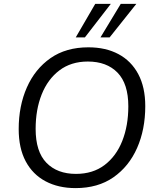

<svg xmlns="http://www.w3.org/2000/svg" viewBox="-20 -957 807 986"><path d="M368 9Q280 9 214 -26Q148 -61 112 -128.5Q76 -196 76 -294Q76 -413 118 -508Q160 -603 239.5 -658.5Q319 -714 434 -714Q523 -714 588.5 -679Q654 -644 690 -576.5Q726 -509 726 -412Q726 -292 684 -197Q642 -102 562.5 -46.5Q483 9 368 9ZM370 -64Q457 -64 517 -109.5Q577 -155 608 -233.5Q639 -312 639 -411Q639 -527 583.5 -584Q528 -641 431 -641Q345 -641 285 -595.5Q225 -550 194 -472Q163 -394 163 -295Q163 -178 218.5 -121Q274 -64 370 -64ZM369 -765 469 -937H549L416 -765ZM496 -765 600 -937H680L543 -765Z"/></svg>

Font: Nunito Sans
Style: Italic
Weight: 400
Italic angle: -9°
Designer: Vernon Adams
Foundry: Vernon Adams
Version: Version 3.006; ttfautohint (v1.8.3)